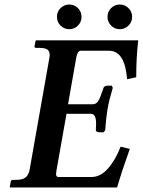

<svg xmlns="http://www.w3.org/2000/svg" viewBox="-20 -823 627 843"><path d="M24.9 0 22.9 -2 26.9 -23.9Q27.8 -32.7 36.1 -33.2H48.8Q77.6 -33.2 91.3 -43.2Q105 -53.2 109.9 -77.1L196.8 -568.8Q197.8 -575.7 198.2 -581.5Q198.2 -598.6 187.5 -605.7Q176.8 -612.8 151.9 -612.8H138.2Q130.4 -612.8 131.8 -621.1L136.2 -644L139.2 -646H586.9Q578.1 -570.8 578.1 -483.9L538.1 -475.1Q528.3 -600.1 459 -600.1H334Q320.8 -600.1 314.9 -570.8L278.8 -365.2H387.2Q403.3 -365.2 412.6 -381.6Q421.9 -397.9 434.1 -436Q434.1 -439 439 -442.9Q443.8 -446.8 451.2 -446.8H471.2L475.1 -437Q459 -383.8 452.1 -344.2Q445.3 -302.2 441.9 -251L435.1 -242.2H415Q408.2 -242.2 404.1 -245.6Q399.9 -249 400.9 -252Q401.9 -270.5 401.9 -280.3Q401.9 -322.8 379.9 -323.2H272L228 -75.2Q226.6 -65.9 226.1 -59.1Q226.1 -46.4 235.8 -45.9H382.8Q420.9 -45.9 453.9 -83Q486.8 -120.1 509.8 -179.2L549.8 -168.9Q515.6 -73.7 494.1 0ZM246.1 -710.4Q230 -726.1 230 -749Q230 -772 246.1 -787.6Q262.2 -803.2 284.2 -803.2Q306.2 -803.2 322 -787.6Q337.9 -772 337.9 -749Q337.9 -726.1 322 -710.4Q306.2 -694.8 284.2 -694.8Q262.2 -694.8 246.1 -710.4ZM468 -710.4Q452.1 -726.1 452.1 -749Q452.1 -772 468 -787.6Q483.9 -803.2 505.9 -803.2Q527.8 -803.2 543.9 -787.6Q560.1 -772 560.1 -749Q560.1 -726.1 543.9 -710.4Q527.8 -694.8 505.9 -694.8Q483.9 -694.8 468 -710.4Z"/></svg>

Font: Linux Libertine
Style: Semibold Italic
Weight: 600
Italic angle: -11.5°
Designer: Philipp H. Poll
Foundry: Philipp H. Poll
Version: Version 5.1.2 ; ttfautohint (v0.9)